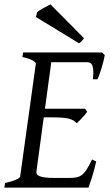

<svg xmlns="http://www.w3.org/2000/svg" viewBox="-20 -854 502 874"><path d="M418 -119.1Q408.2 -76.7 398.2 -45.4Q388.2 -14.2 382.8 0H0L2.9 -21Q33.7 -27.8 52.2 -35.9Q70.8 -43.9 71.8 -50.8L143.1 -564Q144 -569.8 128.9 -578.6Q113.8 -587.4 82 -594.2L85 -615.2H444.8L457 -603Q454.6 -590.3 450.9 -575.2Q447.3 -560.1 442.6 -544.9Q438 -529.8 433.1 -516.1Q428.2 -502.4 423.8 -493.2H402.8Q405.3 -515.6 404.8 -530.5Q404.3 -545.4 400.9 -554.4Q397.5 -563.5 391.6 -567.1Q385.7 -570.8 377 -570.8H213.4L184.6 -358.9H367.2L377 -345.2Q372.1 -338.4 366 -331.1Q359.9 -323.7 353.3 -316.7Q346.7 -309.6 340.3 -303.5Q334 -297.4 329.1 -293Q321.3 -301.3 312.5 -306.4Q303.7 -311.5 290.8 -314.5Q277.8 -317.4 259 -318.6Q240.2 -319.8 212.9 -319.8H179.2L146 -75.2Q145 -67.9 147.5 -62.3Q149.9 -56.6 159.2 -52.5Q168.5 -48.3 186 -46.1Q203.6 -43.9 232.9 -43.9H292Q312.5 -43.9 326.7 -46.4Q340.8 -48.8 352.3 -57.4Q363.8 -65.9 374.5 -82.5Q385.3 -99.1 398.9 -127.9L418 -119.1ZM362.3 -680.2Q355.5 -670.4 351.3 -666Q347.2 -661.6 339.4 -657.2L143.6 -776.4L149.4 -799.3Q153.8 -802.7 161.6 -807.6Q169.4 -812.5 178.2 -817.4Q187 -822.3 195.3 -826.7Q203.6 -831.1 209.5 -834L362.3 -680.2Z"/></svg>

Font: Gentium
Style: Italic
Weight: 400
Italic angle: -7°
Designer: J. Victor Gaultney
Version: Version 1.02; 2005; OFL release